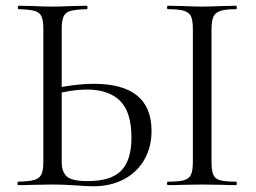

<svg xmlns="http://www.w3.org/2000/svg" viewBox="-20 -645 891 669"><path d="M244 1Q230 0 208.5 -1Q187 -2 161 -2L95 -1Q76 0 43 0Q41 0 41 -6Q41 -12 43 -12Q82 -13 99.5 -18Q117 -23 124 -37Q131 -51 131 -81V-544Q131 -574 124.5 -588Q118 -602 100.5 -607Q83 -612 45 -613Q42 -613 42 -619Q42 -625 45 -625L93 -624Q133 -622 161 -622Q190 -622 234 -624L282 -625Q285 -625 285 -619Q285 -613 282 -613Q244 -612 226 -607Q208 -602 201.5 -587.5Q195 -573 195 -542V-81Q195 -46 213 -30Q231 -14 286 -14Q367 -14 402.5 -50.5Q438 -87 438 -165Q438 -255 398 -294Q358 -333 282 -333Q231 -333 168 -316L166 -336Q243 -353 307 -353Q508 -353 508 -189Q508 -132 482.5 -88Q457 -44 411 -20Q365 4 306 4Q280 4 244 1ZM803 -12Q805 -12 805 -6Q805 0 803 0Q772 0 754 -1L684 -2L615 -1Q597 0 565 0Q562 0 562 -6Q562 -12 565 -12Q603 -12 621 -17Q639 -22 645.5 -36.5Q652 -51 652 -81V-544Q652 -574 645.5 -588Q639 -602 621 -607.5Q603 -613 565 -613Q562 -613 562 -619Q562 -625 565 -625L615 -624Q659 -622 684 -622Q711 -622 755 -624L803 -625Q805 -625 805 -619Q805 -613 803 -613Q766 -613 748 -607Q730 -601 723.5 -586.5Q717 -572 717 -542V-81Q717 -51 723 -36.5Q729 -22 747 -17Q765 -12 803 -12Z"/></svg>

Font: Cormorant SC
Style: Regular
Weight: 400
Designer: Christian Thalmann (Catharsis Fonts)
Foundry: Catharsis Fonts
Version: Version 4.000